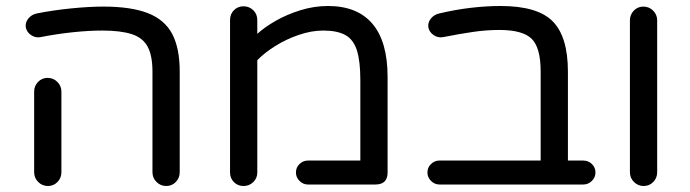

<svg xmlns="http://www.w3.org/2000/svg" viewBox="-20 -616 2302 641"><path d="M535 5Q516 5 502.5 -8.5Q489 -22 489 -41V-377Q489 -430 473 -460Q457 -490 420 -502Q383 -514 321 -514Q278 -514 224.5 -508.5Q171 -503 115 -492Q98 -489 83.5 -499Q69 -509 66 -525Q64 -541 74.5 -554Q85 -567 102 -571Q158 -582 218 -588Q278 -594 325 -594Q418 -594 474 -572Q530 -550 555 -502.5Q580 -455 580 -377V-41Q580 -22 567 -8.5Q554 5 535 5ZM140 5Q121 5 107.5 -8.5Q94 -22 94 -41V-310Q94 -329 107 -342.5Q120 -356 139 -356Q158 -356 171.5 -342.5Q185 -329 185 -310V-41Q185 -22 172 -8.5Q159 5 140 5Z M793 5Q774 5 761 -8Q748 -21 748 -40V-549Q748 -569 761 -582Q774 -595 793 -595Q812 -595 825.5 -582Q839 -569 839 -549V-503Q863 -525 900.5 -546.5Q938 -568 983.5 -582Q1029 -596 1075 -596Q1173 -596 1223.5 -536.5Q1274 -477 1274 -359V-40Q1274 0 1233 0H1008Q992 0 980 -12Q968 -24 968 -40Q968 -57 980 -68.5Q992 -80 1008 -80H1183V-349Q1183 -412 1171.5 -448Q1160 -484 1133 -499Q1106 -514 1059 -514Q1020 -514 977.5 -499.5Q935 -485 898.5 -462Q862 -439 839 -415V-40Q839 -21 825.5 -8Q812 5 793 5Z M1447 0Q1431 0 1419 -12Q1407 -24 1407 -40Q1407 -57 1419 -68.5Q1431 -80 1447 -80H1785V-377Q1785 -457 1755 -486.5Q1725 -516 1647 -516Q1604 -516 1559.5 -509.5Q1515 -503 1459 -492Q1442 -489 1427.5 -499Q1413 -509 1410 -525Q1408 -541 1418.5 -554Q1429 -567 1446 -571Q1501 -584 1552.5 -590Q1604 -596 1651 -596Q1775 -596 1825.5 -544.5Q1876 -493 1876 -377V-80H1927Q1944 -80 1956 -68.5Q1968 -57 1968 -40Q1968 -24 1956 -12Q1944 0 1927 0Z M2129 5Q2110 5 2096.5 -8.5Q2083 -22 2083 -41V-548Q2083 -567 2096 -580.5Q2109 -594 2128 -594Q2147 -594 2160.5 -580.5Q2174 -567 2174 -548V-41Q2174 -22 2161 -8.5Q2148 5 2129 5Z"/></svg>

Font: Varela Round
Style: Regular
Weight: 400
Designer: Joe Prince, Avraham Cornfeld
Foundry: Joe Prince, Avraham Cornfeld
Version: Version 3.010; ttfautohint (v1.8.4.7-5d5b)